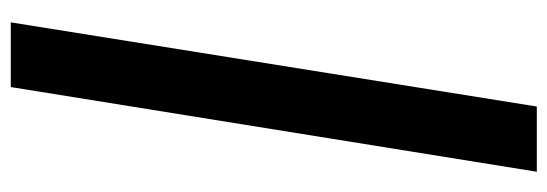

<svg xmlns="http://www.w3.org/2000/svg" viewBox="-358 -472 1040 365"><g transform="rotate(90 162.5 -290.0)"><path d="M307 -790 146 210H23L183 -790Z"/></g></svg>

Font: Georama Extra Expanded SemiBold
Style: Italic
Weight: 600
Width: 8
Italic angle: -9°
Designer: Jean-Baptiste Levee
Foundry: Production Type
Version: Version 1.000